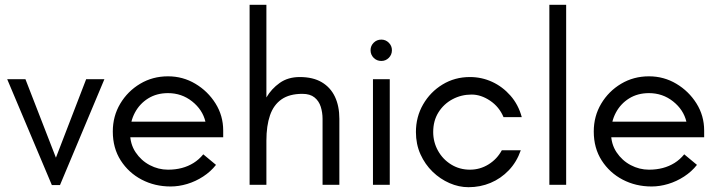

<svg xmlns="http://www.w3.org/2000/svg" viewBox="-20 -770 2994 800"><path d="M196 1 10 -440H86L213 -113L339 -440H415L230 1Z M691 7Q625 7 570.5 -21.5Q516 -50 483 -101.5Q450 -153 450 -222Q450 -286 481 -338Q512 -390 564 -421Q616 -452 680 -452Q742 -452 794 -421Q846 -390 878 -339Q910 -288 910 -226V-198H494V-263H836Q824 -313 780.5 -347.5Q737 -382 680 -382Q633 -382 597.5 -360Q562 -338 542 -300.5Q522 -263 522 -216Q522 -170 545 -135.5Q568 -101 604 -82Q640 -63 680 -63Q711 -63 737.5 -70Q764 -77 786.5 -91Q809 -105 827 -127L880 -83Q858 -55 826.5 -34.5Q795 -14 760 -3.5Q725 7 691 7Z M1020 0V-750H1090V-364Q1111 -400 1145.5 -424.5Q1180 -449 1229 -449Q1284 -449 1320.5 -427.5Q1357 -406 1375.5 -367Q1394 -328 1394 -275V0H1324V-275Q1324 -301 1316.5 -325Q1309 -349 1290.5 -364Q1272 -379 1240 -379Q1186 -379 1153 -356Q1120 -333 1105 -289.5Q1090 -246 1090 -184V0Z M1534 0V-440H1604V0ZM1569 -516Q1550 -516 1537 -529Q1524 -542 1524 -561Q1524 -579 1537 -592Q1550 -605 1569 -605Q1587 -605 1600 -592Q1613 -579 1613 -561Q1613 -542 1600 -529Q1587 -516 1569 -516Z M1932 10Q1892 10 1853 -7Q1814 -24 1782.5 -54.5Q1751 -85 1732 -127Q1713 -169 1713 -220Q1713 -283 1743 -335Q1773 -387 1824 -418Q1875 -449 1938 -449Q1987 -449 2030.5 -429Q2074 -409 2107 -371.5Q2140 -334 2154 -282H2078Q2060 -325 2022 -350.5Q1984 -376 1945 -376Q1902 -376 1865.5 -356.5Q1829 -337 1807 -302Q1785 -267 1785 -220Q1785 -178 1805 -142Q1825 -106 1860 -84.5Q1895 -63 1938 -63Q1980 -63 2015.5 -85Q2051 -107 2071 -144H2150Q2133 -95 2100 -60.5Q2067 -26 2024 -8Q1981 10 1932 10Z M2269 0V-750H2339V0Z M2695 7Q2629 7 2574.5 -21.5Q2520 -50 2487 -101.5Q2454 -153 2454 -222Q2454 -286 2485 -338Q2516 -390 2568 -421Q2620 -452 2684 -452Q2746 -452 2798 -421Q2850 -390 2882 -339Q2914 -288 2914 -226V-198H2498V-263H2840Q2828 -313 2784.5 -347.5Q2741 -382 2684 -382Q2637 -382 2601.5 -360Q2566 -338 2546 -300.5Q2526 -263 2526 -216Q2526 -170 2549 -135.5Q2572 -101 2608 -82Q2644 -63 2684 -63Q2715 -63 2741.5 -70Q2768 -77 2790.5 -91Q2813 -105 2831 -127L2884 -83Q2862 -55 2830.5 -34.5Q2799 -14 2764 -3.5Q2729 7 2695 7Z"/></svg>

Font: Teachers
Style: Regular
Weight: 400
Designer: Alfredo Marco Pradil, Chank Diesel
Version: Version 1.001